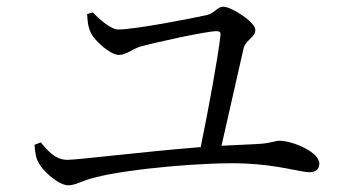

<svg xmlns="http://www.w3.org/2000/svg" viewBox="-20 -649 1040 573"><path d="M83 -217C85 -190 88 -175 96 -162C107 -140 154 -96 184 -96C207 -96 224 -110 262 -119C365 -146 601 -166 710 -161C811 -157 877 -135 903 -135C922 -135 933 -144 933 -161C933 -195 854 -229 813 -229C801 -229 788 -221 745 -219L641 -214L707 -505C714 -531 742 -537 742 -560C742 -583 671 -629 646 -629C629 -629 620 -609 597 -604C552 -594 383 -561 333 -561C310 -561 274 -594 257 -612L240 -607C241 -590 242 -570 251 -551C266 -523 311 -485 335 -485C356 -485 376 -503 399 -510C446 -523 596 -556 627 -556C636 -556 639 -552 638 -544C631 -479 601 -317 579 -210C403 -196 214 -172 181 -172C146 -172 123 -198 102 -224Z"/></svg>

Font: Noto Serif CJK TC
Style: Regular
Weight: 400
Designer: Ryoko NISHIZUKA 西塚涼子 (kana & ideographs); Frank Grießhammer (Latin, Greek & Cyrillic); Wenlong ZHANG 张文龙 (bopomofo); San
Foundry: Adobe
Version: Version 2.001;hotconv 1.1.0;makeotfexe 2.6.0